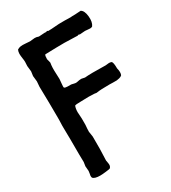

<svg xmlns="http://www.w3.org/2000/svg" viewBox="-165 -748 740 832"><g transform="rotate(-30 205.0 -331.5)"><path d="M55 -299V-313Q55 -330 54.5 -383Q54 -436 53 -466Q53 -470 54 -479Q55 -488 55 -492Q55 -496 53.5 -506Q52 -516 52 -520Q52 -521 55 -542Q55 -546 53.5 -556Q52 -566 52 -570Q52 -574 52.5 -581Q53 -588 53 -591Q53 -598 51 -610.5Q49 -623 49 -633Q49 -643 53 -652Q60 -657 69.5 -658.5Q79 -660 95 -658.5Q111 -657 116 -657Q121 -657 131 -658.5Q141 -660 146 -659Q150 -659 155 -657Q160 -655 165 -656Q171 -656 180.5 -657Q190 -658 197 -657Q201 -661 209 -656Q210 -657 223 -657Q267 -661 291 -660Q292 -660 309 -659.5Q326 -659 327 -660Q331 -660 347 -660.5Q363 -661 372 -662Q387 -654 390 -624Q393 -594 381 -578Q376 -575 370 -575Q364 -575 356.5 -576Q349 -577 345 -577Q340 -577 331 -576Q322 -575 318 -575L316 -576Q313 -577 312 -577Q311 -577 309.5 -576Q308 -575 307 -575Q298 -575 275 -576Q252 -577 241 -577Q207 -577 145 -575Q141 -571 141 -553Q142 -548 144 -542Q146 -536 146 -533Q144 -522 143.5 -509Q143 -496 144 -478Q145 -460 145 -452Q145 -447 143 -430Q141 -413 143 -410Q148 -406 160 -406Q172 -406 175 -406Q179 -406 185.5 -404Q192 -402 195 -402Q200 -401 208.5 -403Q217 -405 222 -405Q227 -406 234 -404Q241 -402 244 -402Q271 -405 348 -403Q351 -403 357.5 -404Q364 -405 369 -404.5Q374 -404 378 -402Q384 -396 384 -367Q390 -344 384 -332Q379 -327 370.5 -325Q362 -323 357 -322.5Q352 -322 338 -322.5Q324 -323 321 -323Q275 -323 258 -320Q255 -319 250.5 -320Q246 -321 244 -321Q222 -323 175 -321Q151 -321 146 -318Q141 -305 141 -288Q141 -283 142 -272Q143 -261 143 -255V-224Q141 -202 141 -190L145 -164V-102Q143 -53 143 -45Q143 -43 145 -33.5Q147 -24 146 -18.5Q145 -13 141 -8Q138 -5 116 -3Q100 -1 89 -1Q62 -1 53 -11Q51 -18 51.5 -21.5Q52 -25 53.5 -32.5Q55 -40 55 -44Q55 -48 54 -56Q53 -64 53 -68Q53 -72 54.5 -78Q56 -84 56 -88Q55 -107 55 -203Q55 -214 54.5 -234Q54 -254 54 -270Q54 -286 55 -299Z"/></g></svg>

Font: FuturaRenner
Style: Regular
Weight: 400
Designer: BSozoo
Foundry: BSozoo
Version: Version 1.001;PS 001.001;hotconv 1.0.70;makeotf.lib2.5.58329